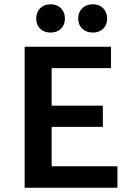

<svg xmlns="http://www.w3.org/2000/svg" viewBox="-20 -876 624 896"><path d="M149 -789Q149 -819 167.5 -837.5Q186 -856 216 -856Q246 -856 264.5 -837.5Q283 -819 283 -789Q283 -760 264.5 -742Q246 -724 216 -724Q186 -724 167.5 -742Q149 -760 149 -789ZM345 -789Q345 -819 364 -837.5Q383 -856 414 -856Q443 -856 461.5 -837.5Q480 -819 480 -789Q480 -760 461.5 -742Q443 -724 414 -724Q383 -724 364 -742Q345 -760 345 -789ZM528 -100V0H95V-658H498V-558H221V-383H460V-284H221V-100Z"/></svg>

Font: Ysabeau SC
Style: Bold
Weight: 700
Designer: Christian Thalmann (Catharsis Fonts)
Version: Version 0.003